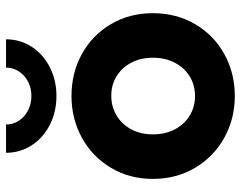

<svg xmlns="http://www.w3.org/2000/svg" viewBox="-101 -689 798 636"><g transform="rotate(-90 298.0 -371.0)"><path d="M23.4 -263.7Q23.4 -341.3 60.3 -402.8Q97.2 -464.4 159.9 -498.8Q222.7 -533.2 297.9 -533.2Q374.5 -533.2 437 -498.8Q499.5 -464.4 535.9 -402.8Q572.3 -341.3 572.3 -263.7Q572.3 -185.5 535.9 -123.5Q499.5 -61.5 436.8 -26.9Q374 7.8 297.9 7.8Q222.7 7.8 159.9 -26.9Q97.2 -61.5 60.3 -123.5Q23.4 -185.5 23.4 -263.7ZM424.8 -263.7Q424.8 -303.2 408.7 -334.5Q392.6 -365.7 364 -383.5Q335.4 -401.4 298.8 -401.4Q262.7 -401.4 233.4 -383.8Q204.1 -366.2 187.5 -335Q170.9 -303.7 170.9 -263.7Q170.9 -222.7 187.5 -190.9Q204.1 -159.2 233.2 -141.6Q262.2 -124 297.9 -124Q334 -124 362.8 -141.6Q391.6 -159.2 408.2 -190.9Q424.8 -222.7 424.8 -263.7ZM109.9 -750H203.6Q203.6 -726.6 216.3 -707.3Q229 -688 250.5 -677Q272 -666 298.3 -666Q324.2 -666 345.5 -677Q366.7 -688 379.4 -707.3Q392.1 -726.6 392.1 -750H485.8Q485.8 -703.6 461.2 -665.3Q436.5 -627 393.3 -605Q350.1 -583 298.3 -583Q245.6 -583 202.4 -605Q159.2 -627 134.5 -665.3Q109.9 -703.6 109.9 -750Z"/></g></svg>

Font: Reddit Sans Fudge ExtraBold
Style: Regular
Weight: 800
Designer: Stephen Hutchings
Foundry: Reddit
Version: Version 1.011